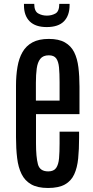

<svg xmlns="http://www.w3.org/2000/svg" viewBox="-20 -937 470 966"><path d="M221.7 8.8C257.5 8.8 285.9 2.8 306.9 -9C327.9 -20.9 343.4 -37.9 353.5 -60.1C363.6 -82.2 370.2 -108.7 373.3 -139.6C376.4 -170.6 377.9 -205.1 377.9 -243.2V-274.4H279.8V-215.3C279.8 -186.7 278.9 -161.9 277.1 -140.9C275.3 -119.9 270.4 -103.6 262.5 -92C254.5 -80.5 241.2 -74.7 222.7 -74.7C194.3 -74.7 177 -86.8 170.7 -111.1C164.3 -135.3 161.1 -170.6 161.1 -216.8V-362.8H379.9V-501C379.9 -536.1 378.1 -568.4 374.5 -597.9C370.9 -627.4 363.9 -652.8 353.3 -674.1C342.7 -695.4 327.1 -711.9 306.6 -723.6C286.1 -735.4 259.1 -741.2 225.6 -741.2C192.4 -741.2 165 -735.4 143.6 -723.9C122.1 -712.3 105.3 -696 93.3 -675C81.2 -654.1 72.8 -629.2 67.9 -600.3C63 -571.5 60.5 -539.9 60.5 -505.4V-246.6C60.5 -208.5 62.4 -173.7 66.2 -142.3C69.9 -110.9 77.3 -84 88.4 -61.5C99.4 -39.1 115.6 -21.7 137 -9.5C158.3 2.7 186.5 8.8 221.7 8.8ZM160.6 -430.7V-520.5C160.6 -547.9 162 -571.9 164.8 -592.5C167.6 -613.2 173.6 -629.4 182.9 -641.1C192.1 -652.8 206.4 -658.7 225.6 -658.7C242.8 -658.7 255.2 -653.6 262.7 -643.3C270.2 -633.1 274.9 -617.9 276.9 -597.9C278.8 -577.9 279.8 -553.2 279.8 -523.9V-430.7ZM214.8 -800.8C253.9 -800.8 282.9 -810.5 301.8 -829.8C320.6 -849.2 330.1 -876.3 330.1 -911.1V-917.5H278.3C278.3 -892.4 271.9 -876.3 259 -869.1C246.2 -862 231.8 -858.4 215.8 -858.4C199.5 -858.4 184.9 -862.1 171.9 -869.6C158.9 -877.1 152.3 -893.1 152.3 -917.5H100.6V-910.2C100.6 -875.3 110.3 -848.4 129.6 -829.3C149 -810.3 177.4 -800.8 214.8 -800.8Z"/></svg>

Font: Antonio
Style: Regular
Weight: 400
Designer: Vernon Adams
Foundry: Vernon Adams
Version: Version 1.002